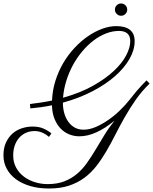

<svg xmlns="http://www.w3.org/2000/svg" viewBox="-98 -875 882 1106"><path d="M74.7 -275.9Q108.4 -279.8 140.1 -284.7Q171.9 -289.6 201.7 -295.9Q204.1 -356 221.7 -411.1Q239.3 -466.3 267.6 -513.9Q295.9 -561.5 332.5 -600.3Q369.1 -639.2 409.4 -666.7Q449.7 -694.3 491.5 -709.5Q533.2 -724.6 571.8 -724.6Q623.5 -724.6 650.6 -702.9Q677.7 -681.2 677.7 -638.2Q677.7 -587.9 648.4 -536.1Q619.1 -484.4 565.2 -436.8Q511.2 -389.2 434.8 -349.4Q358.4 -309.6 264.2 -283.7Q264.2 -252.9 271.7 -224.9Q279.3 -196.8 294.4 -175Q309.6 -153.3 331.8 -140.6Q354 -127.9 383.3 -127.9Q417.5 -127.9 454.6 -144Q491.7 -160.2 527.3 -185.1Q563 -210 594.2 -240.5Q625.5 -271 648.4 -300.3Q691.4 -355.5 717.8 -382.8Q744.1 -410.2 746.1 -412.1L763.7 -393.6Q718.8 -350.1 684.3 -300.8Q649.9 -251.5 621.1 -200.9Q592.3 -150.4 566.9 -100.1Q541.5 -49.8 514.6 -3.9Q487.8 42 457.3 81.3Q426.8 120.6 387.7 149.4Q348.6 178.2 299.1 194.6Q249.5 210.9 184.6 210.9Q124 210.9 75.4 196.5Q26.9 182.1 -7.3 156.5Q-41.5 130.9 -59.8 95.9Q-78.1 61 -78.1 20Q-78.1 -23.4 -63.2 -54.9Q-48.3 -86.4 -24.7 -106.7Q-1 -127 29.1 -136.5Q59.1 -146 89.4 -146Q126.5 -146 152.8 -134.3Q179.2 -122.6 198.2 -106.4L184.1 -86.4Q178.2 -91.3 170.2 -97.2Q162.1 -103 151.6 -108.2Q141.1 -113.3 128.7 -116.7Q116.2 -120.1 102.1 -120.1Q74.2 -120.1 51.3 -109.9Q28.3 -99.6 12 -80.8Q-4.4 -62 -13.2 -36.4Q-22 -10.7 -22 20Q-22 60.5 -4.6 91.6Q12.7 122.6 40.8 143.3Q68.8 164.1 104.2 174.8Q139.6 185.5 176.3 185.5Q231.4 185.5 272.2 169.7Q313 153.8 345 127Q377 100.1 402.6 64Q428.2 27.8 452.6 -12.9Q477.1 -53.7 502.9 -96.4Q528.8 -139.2 562 -180.2Q508.8 -136.2 457.8 -113Q406.7 -89.8 358.9 -89.8Q329.1 -89.8 301.3 -100.8Q273.4 -111.8 251.7 -134Q230 -156.2 216.3 -189.7Q202.6 -223.1 201.2 -268.6Q171.4 -262.2 140.1 -257.8Q108.9 -253.4 76.7 -250.5ZM587.4 -696.8Q549.8 -696.8 512.2 -682.1Q474.6 -667.5 440.2 -641.1Q405.8 -614.7 375.5 -578.6Q345.2 -542.5 322 -499.8Q298.8 -457 283.9 -409.2Q269 -361.3 265.1 -312Q364.3 -339.8 437 -380.6Q509.8 -421.4 557.6 -466.3Q605.5 -511.2 628.9 -556.2Q652.3 -601.1 652.3 -638.2Q652.3 -667 636 -681.9Q619.6 -696.8 587.4 -696.8ZM634.8 -819.3Q634.8 -805.2 624.5 -794.7Q614.3 -784.2 599.1 -784.2Q585 -784.2 574.5 -794.7Q564 -805.2 564 -819.3Q564 -834.5 574.5 -844.7Q585 -855 599.1 -855Q614.3 -855 624.5 -844.7Q634.8 -834.5 634.8 -819.3Z"/></svg>

Font: Parisienne
Style: Regular
Weight: 400
Designer: Astigmatic (AOETI)
Foundry: Astigmatic (AOETI)
Version: Version 1.000